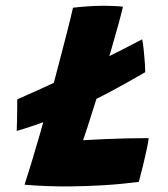

<svg xmlns="http://www.w3.org/2000/svg" viewBox="-20 -670 600 684"><path d="M39.5 -203.5Q40 -213.5 40.5 -235.8Q41 -258 41.2 -281.2Q41.5 -304.5 41.5 -316Q78.5 -332 125.5 -353.5Q172.5 -375 223 -399Q273.5 -423 322.8 -447Q372 -471 414.2 -492.5Q456.5 -514 486.5 -530Q489.5 -515.5 492 -491.8Q494.5 -468 496 -445.8Q497.5 -423.5 497.5 -413Q395.5 -353.5 313.8 -312.8Q232 -272 165.2 -246.2Q98.5 -220.5 39.5 -203.5ZM67.5 -12Q76.5 -39.5 91 -86.8Q105.5 -134 122.5 -193.2Q139.5 -252.5 156 -315.5Q173 -378.5 189.2 -441Q205.5 -503.5 219 -556.2Q232.5 -609 240 -642.5Q255 -644.5 286.8 -647Q318.5 -649.5 351.5 -649.5Q368 -649.5 389.2 -648.5Q410.5 -647.5 418 -646Q412 -620 401 -580Q390 -540 375.5 -490.5Q361 -441 344.5 -385.8Q328 -330.5 310 -275Q301 -245.5 292.2 -219Q283.5 -192.5 276 -170.5Q316 -173 354.5 -174.5Q393 -176 431.8 -177Q470.5 -178 509.5 -178Q508.5 -165 502.5 -137Q496.5 -109 488.8 -77.2Q481 -45.5 474.5 -22Q412.5 -14 350.2 -10.2Q288 -6.5 233 -6Q187.5 -5.5 144 -7.2Q100.5 -9 67.5 -12Z"/></svg>

Font: Grandstander Thin
Style: Bold Italic
Weight: 700
Italic angle: -15°
Version: Version 1.200